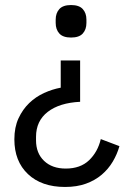

<svg xmlns="http://www.w3.org/2000/svg" viewBox="-20 -548 507 762"><path d="M238 194Q145 194 91 143Q37 92 37 5Q37 -43 53.5 -78.5Q70 -114 96 -139Q122 -164 155 -179Q188 -194 221 -200V-308H298V-144Q216 -140 169.5 -104Q123 -68 123 -5V9Q123 60 155 90.5Q187 121 241 121Q299 121 333.5 88Q368 55 380 4L454 32Q445 64 427.5 93.5Q410 123 383.5 145.5Q357 168 321 181Q285 194 238 194ZM262 -399Q230 -399 215.5 -415Q201 -431 201 -457V-470Q201 -496 215.5 -512Q230 -528 262 -528Q294 -528 308.5 -512Q323 -496 323 -470V-457Q323 -431 308.5 -415Q294 -399 262 -399Z"/></svg>

Font: IBM Plex Thai
Style: Regular
Weight: 400
Designer: Mike Abbink, Paul van der Laan, Pieter van Rosmalen, Ben Mitchell, Mark Frömberg
Foundry: Bold Monday
Version: Version 1.0